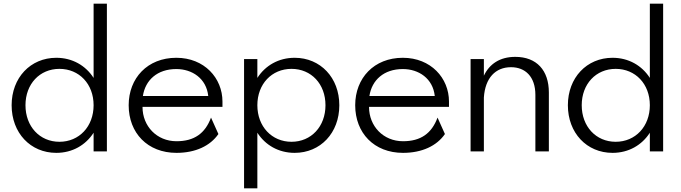

<svg xmlns="http://www.w3.org/2000/svg" viewBox="-20 -820 3687 1040"><path d="M559 0V-800H487V-398C444 -465 372 -507 285 -507C145 -507 43 -399 43 -250C43 -100 145 8 285 8C372 8 444 -34 487 -101V0ZM118 -250C118 -365 195 -447 302 -447C409 -447 487 -365 487 -250C487 -135 409 -52 302 -52C195 -52 118 -135 118 -250Z M677 -250C677 -100 779 8 936 8C1039 8 1119 -30 1163 -94L1123 -183C1091 -97 1032 -55 936 -55C829 -55 752 -137 752 -240V-241H1185V-270C1185 -397 1087 -507 935 -507C779 -507 677 -397 677 -250ZM754 -300C767 -386 832 -446 935 -446C1021 -446 1098 -395 1108 -300Z M1374 -250C1374 -365 1452 -447 1559 -447C1666 -447 1743 -365 1743 -250C1743 -135 1666 -52 1559 -52C1452 -52 1374 -135 1374 -250ZM1302 200H1374V-101C1417 -34 1489 8 1576 8C1716 8 1818 -100 1818 -250C1818 -399 1716 -507 1576 -507C1489 -507 1417 -465 1374 -398V-500H1302Z M1904 -250C1904 -100 2006 8 2163 8C2266 8 2346 -30 2390 -94L2350 -183C2318 -97 2259 -55 2163 -55C2056 -55 1979 -137 1979 -240V-241H2412V-270C2412 -397 2314 -507 2162 -507C2006 -507 1904 -397 1904 -250ZM1981 -300C1994 -386 2059 -446 2162 -446C2248 -446 2325 -395 2335 -300Z M2748 -456C2825 -456 2880 -405 2880 -306V0H2953V-319C2953 -439 2887 -512 2771 -512C2687 -512 2631 -473 2601 -410V-500H2529V0H2601V-292C2608 -398 2664 -456 2748 -456Z M3572 0V-800H3500V-398C3457 -465 3385 -507 3298 -507C3158 -507 3056 -399 3056 -250C3056 -100 3158 8 3298 8C3385 8 3457 -34 3500 -101V0ZM3131 -250C3131 -365 3208 -447 3315 -447C3422 -447 3500 -365 3500 -250C3500 -135 3422 -52 3315 -52C3208 -52 3131 -135 3131 -250Z"/></svg>

Font: Absans
Style: Regular
Weight: 400
Designer: Valerio Monopoli
Version: Version 1.200;Glyphs 3.2 (3217)